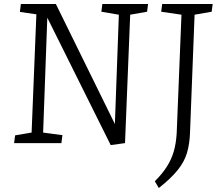

<svg xmlns="http://www.w3.org/2000/svg" viewBox="-20 -720 1113 966"><path d="M558 -96 578 -646 490 -661 495 -700H725L720 -661L635 -646L609 0L537 10L218 -631L197 -53L294 -40L289 0H51L56 -39L139 -53L163 -648L80 -660L85 -700H261ZM893 -646 791 -661 796 -700H1050L1045 -661L959 -646L936 -52Q934 4 921 48.5Q908 93 874.5 135Q841 177 779 226L759 192Q797 154 820 117.5Q843 81 854.5 41Q866 1 869 -50Z"/></svg>

Font: Literata 12pt Light
Style: Italic
Weight: 300
Italic angle: -2°
Designer: Latin by Veronika Burian and Jose Scaglione. Greek by Irene Vlachou. Cyrillic by Vera Evstafieva
Foundry: TypeTogether
Version: Version 3.002